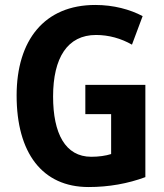

<svg xmlns="http://www.w3.org/2000/svg" viewBox="-20 -744 663 774"><path d="M324 -402V-284H428V-123C406 -116 378 -112 348 -112C243 -112 194 -206 194 -355C194 -511 252 -603 367 -603C419 -603 468 -589 512 -564L555 -679C504 -706 438 -724 364 -724C159 -724 47 -582 47 -359C47 -128 150 10 337 10C419 10 496 -4 566 -30V-402Z"/></svg>

Font: Noto Sans Thai Looped Condensed
Style: Bold
Weight: 700
Width: 3
Designer: Sasikarn Vongin, Ben Mitchell
Foundry: The Fontpad Ltd
Version: Version 1.001